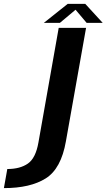

<svg xmlns="http://www.w3.org/2000/svg" viewBox="-179 -736 548 986"><path d="M-159 230Q-23.5 230 55.8 180.2Q135 130.5 159.5 -10.5L263 -593H122.5L18.5 -5Q4.5 76 -35.8 104Q-76 132 -141.5 132ZM46 -618.5H128.5L209 -686L266 -618.5H348.5L259 -716H168.5Z"/></svg>

Font: Anybody Thin SemiBold
Style: Italic
Weight: 600
Italic angle: -10°
Version: Version 1.113;gftools[0.9.25]